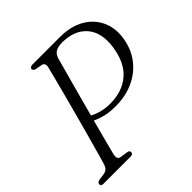

<svg xmlns="http://www.w3.org/2000/svg" viewBox="-183 -850 999 999"><g transform="rotate(-45 316.5 -350.0)"><path d="M629 -458Q617.5 -390.5 579.5 -341.8Q541.5 -293 483 -266.5Q424.5 -240 352 -240Q308 -240 277 -247.5Q246 -255 218.5 -268Q200 -198 185.5 -143.5Q171 -89 167.5 -73.5Q159 -38.5 183 -35L223.5 -29Q240 -26.5 240 -15.5Q240 0 220 0H20.5Q3.5 0 4 -13.5Q3.5 -26 24.5 -30L53.5 -34Q71 -36.5 80.2 -44.5Q89.5 -52.5 95.5 -71Q100 -85 111.8 -127.2Q123.5 -169.5 139.8 -228Q156 -286.5 173.2 -350.5Q190.5 -414.5 206 -473.2Q221.5 -532 232.5 -574.8Q243.5 -617.5 247 -632.5Q253 -660 230 -664.5L194.5 -671Q179 -674.5 179 -685.5Q179 -700 201.5 -700H401.5Q481 -700 536 -668Q591 -636 615.8 -581Q640.5 -526 629 -458ZM316 -626Q314 -619 305.5 -587.8Q297 -556.5 284 -509.5Q271 -462.5 256.2 -407.2Q241.5 -352 226.5 -297Q279 -269.5 340.5 -269.5Q429.5 -269.5 486.5 -317.8Q543.5 -366 558.5 -464Q573.5 -562 526.8 -617Q480 -672 388.5 -672Q357 -672 340 -661.2Q323 -650.5 316 -626Z"/></g></svg>

Font: Fraunces 72pt S050 Light
Style: Italic
Weight: 300
Italic angle: -16°
Version: Version 1.000; ttfautohint (v1.8.3)